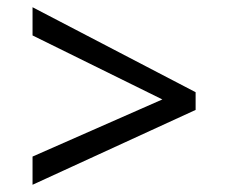

<svg xmlns="http://www.w3.org/2000/svg" viewBox="-20 -588 632 531"><path d="M70 -155 429 -313 70 -490V-568L521 -333V-284L70 -77Z"/></svg>

Font: hexltelugu05
Style: Book
Weight: 400
Designer: Jelle Bosma - Monotype Design Team
Foundry: Monotype Imaging Inc.
Version: Version 2.003